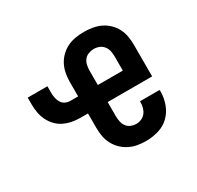

<svg xmlns="http://www.w3.org/2000/svg" viewBox="-121 -669 842 819"><g transform="rotate(-30 300.0 -260.0)"><path d="M380 8Q359 8 338.5 4.5Q318 1 299 -8.5Q280 -18 265 -32.5Q250 -47 240 -66Q230 -85 226.5 -105.5Q223 -126 223 -147V-218H185Q164 -218 144 -222Q124 -226 105.5 -235Q87 -244 73 -259Q59 -274 50 -292.5Q41 -311 37.5 -331.5Q34 -352 34 -372V-405H131V-372Q131 -360 133.5 -347.5Q136 -335 142.5 -324Q149 -313 160.5 -307.5Q172 -302 185 -302H223V-373Q223 -394 227 -415Q231 -436 240.5 -454.5Q250 -473 265.5 -488Q281 -503 299.5 -512Q318 -521 339 -524.5Q360 -528 381 -528Q402 -528 423 -524.5Q444 -521 463 -512Q482 -503 497.5 -488Q513 -473 522.5 -454.5Q532 -436 535.5 -415Q539 -394 539 -373V-218H320V-147Q320 -134 323 -120.5Q326 -107 334 -96.5Q342 -86 354.5 -81Q367 -76 380 -76Q393 -76 405.5 -81.5Q418 -87 426 -97.5Q434 -108 437.5 -121Q441 -134 441 -148V-152H537Q538 -150 538 -148Q538 -146 538 -144Q538 -113 527 -83Q516 -53 494 -31.5Q472 -10 441.5 -1Q411 8 380 8ZM320 -302H443V-373Q443 -386 440 -399.5Q437 -413 428.5 -423.5Q420 -434 407.5 -439Q395 -444 381 -444Q368 -444 355 -439Q342 -434 334 -423.5Q326 -413 323 -399.5Q320 -386 320 -373Z"/></g></svg>

Font: Iosevka Semibold Extended
Style: Regular
Weight: 600
Width: 7
Monospace: yes
Designer: Belleve Invis
Foundry: Belleve Invis
Version: Version 32.5.0; ttfautohint (v1.8.4)